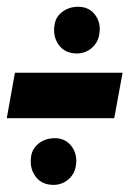

<svg xmlns="http://www.w3.org/2000/svg" viewBox="-22 -514 380 553"><path d="M-2.5 -173.5H307L331 -304.5H21ZM132 18.5Q156 18.5 174 3.5Q192 -11.5 196 -34Q202.5 -67.5 184.8 -91.8Q167 -116 136 -116Q109.5 -116 90.8 -101.8Q72 -87.5 68 -66Q62 -31 80 -6.2Q98 18.5 132 18.5ZM199.5 -360Q223.5 -360 241.5 -375.2Q259.5 -390.5 263.5 -413Q270 -446.5 252.5 -470.5Q235 -494.5 203 -494.5Q177 -494.5 158 -480.2Q139 -466 135.5 -444.5Q129 -410 147 -385Q165 -360 199.5 -360Z"/></svg>

Font: Anybody Black
Style: Italic
Weight: 900
Italic angle: -10°
Designer: Tyler Finck
Foundry: Etcetera Type Company
Version: Version 1.113;gftools[0.9.25]